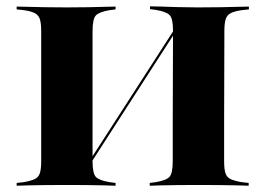

<svg xmlns="http://www.w3.org/2000/svg" viewBox="-20 -592 846 612"><path d="M111.3 -369.4V-492.7Q111.3 -518.5 106.9 -531.5Q102.4 -544.4 90.3 -550.4Q78.2 -556.5 54.8 -559.7L33.1 -562.1V-571Q49.2 -571 71.8 -570.2Q94.4 -569.4 122.6 -569Q150.8 -568.5 181.5 -568.5H192.7H204.8Q235.5 -568.5 262.1 -569Q288.7 -569.4 310.9 -570.2Q333.1 -571 348.4 -571V-562.1L329.8 -559.7Q296 -554 285.5 -542.7Q275 -531.5 275 -492.7V-369.4ZM530.6 -201.6 531.5 -493.5Q531.5 -532.3 521 -543.5Q510.5 -554.8 476.6 -560.5L458.1 -562.9V-571.8Q473.4 -571.8 495.6 -571Q517.7 -570.2 544.8 -569.4Q571.8 -568.5 601.6 -568.5H613.7H625Q656.5 -568.5 684.3 -569Q712.1 -569.4 734.7 -570.2Q757.3 -571 773.4 -571V-562.1L751.6 -559.7Q728.2 -556.5 716.1 -550.4Q704 -544.4 699.6 -531.5Q695.2 -518.5 695.2 -492.7L694.4 -201.6ZM181.5 -2.4Q150.8 -2.4 122.6 -2Q94.4 -1.6 71.8 -1.2Q49.2 -0.8 33.1 0V-8.9L54.8 -11.3Q78.2 -15.3 90.3 -21Q102.4 -26.6 106.9 -39.5Q111.3 -52.4 111.3 -78.2V-425.8H275V-78.2Q275 -39.5 285.5 -28.2Q296 -16.9 329.8 -11.3L348.4 -8.9V0Q333.1 -0.8 310.9 -1.2Q288.7 -1.6 262.1 -2Q235.5 -2.4 204.8 -2.4H192.7ZM251.6 -44.4 250.8 -56.5 554 -526.6 554.8 -514.5ZM600.8 -2.4Q571 -2.4 544 -2Q516.9 -1.6 494.8 -1.2Q472.6 -0.8 457.3 0V-8.9L475.8 -11.3Q509.7 -16.9 520.2 -28.2Q530.6 -39.5 530.6 -78.2V-201.6H694.4V-78.2Q694.4 -52.4 698.8 -39.5Q703.2 -26.6 715.3 -21Q727.4 -15.3 750.8 -11.3L772.6 -8.9V0Q756.5 -0.8 733.9 -1.2Q711.3 -1.6 683.5 -2Q655.6 -2.4 624.2 -2.4H612.9Z"/></svg>

Font: Playfair 144pt SemiExpanded Black
Style: Regular
Weight: 900
Width: 6
Designer: Claus Eggers Sørensen
Foundry: Claus Eggers Sørensen
Version: Version 2.203